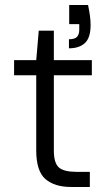

<svg xmlns="http://www.w3.org/2000/svg" viewBox="-20 -743 423 763"><path d="M262 0Q197 0 160.5 -31.5Q124 -63 124 -145V-444H36V-504H124L134 -621H194V-504H345V-444H194V-145Q194 -95 214 -77.5Q234 -60 285 -60H337V0ZM254 -551V-587Q277 -587 286 -596.5Q295 -606 295 -625V-647H255V-723H330Q335 -698 337.5 -680Q340 -662 340 -643Q340 -593 317.5 -572Q295 -551 254 -551Z"/></svg>

Font: DM Sans Light
Style: Regular
Weight: 300
Designer: Colophon Foundry, Jonny Pinhorn
Foundry: Colophon Foundry
Version: Version 4.004; ttfautohint (v1.8.4.7-5d5b)